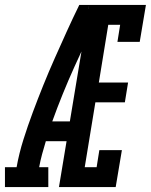

<svg xmlns="http://www.w3.org/2000/svg" viewBox="-67 -755 609 775"><path d="M-47 0V-80H0Q10 -136 27.5 -191.5Q45 -247 65.5 -302Q86 -357 108 -411.5Q130 -466 154 -520Q178 -574 202.5 -628Q227 -682 253 -735H293L290 -719L334 -700Q282 -593 233 -484.5Q184 -376 144 -265H215L202 -185H118Q110 -159 103 -133Q96 -107 91 -80H128V0ZM171 0 293 -735H522L497 -586H407L418 -655H370L332 -422H450L437 -342H318L275 -80H323L334 -149H425L400 0Z"/></svg>

Font: Iosevka Curly Slab MdObl
Style: Regular
Weight: 500
Italic angle: -9°
Monospace: yes
Designer: Belleve Invis
Foundry: Belleve Invis
Version: Version 11.0.0; ttfautohint (v1.8.3)